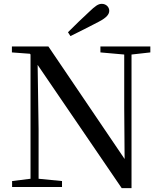

<svg xmlns="http://www.w3.org/2000/svg" viewBox="-20 -974 841 1000"><path d="M334 -806 347 -786C396 -810 445 -835 493 -860C536 -882 549 -900 549 -918C549 -937 533 -954 510 -954C492 -954 476 -943 445 -913C409 -880 371 -843 334 -806ZM614 6H665V-690L763 -701V-732H503V-701L627 -690V-411L629 -146L232 -732H42V-701L136 -694L139 -690V-43L43 -31V0H303V-31L181 -43V-302L176 -636Z"/></svg>

Font: Noto Serif TC Medium
Style: Regular
Weight: 500
Designer: Ryoko NISHIZUKA 西塚涼子 (kana & ideographs); Frank Grießhammer (Latin, Greek & Cyrillic); Wenlong ZHANG 张文龙 (bopomofo); San
Foundry: Adobe
Version: Version 2.001;hotconv 1.1.0;makeotfexe 2.6.0